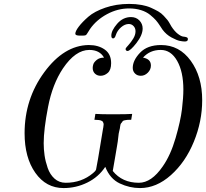

<svg xmlns="http://www.w3.org/2000/svg" viewBox="-20 -934 1048 976"><path d="M105 -256.8Q105 -430.7 205.1 -566.9Q305.2 -703.1 430.2 -705.1H432.1Q480 -705.1 512.5 -682.1Q544.9 -659.2 544.9 -612.8Q544.9 -578.6 528.1 -563.7Q511.2 -548.8 491.2 -548.8Q474.1 -548.8 462.6 -559.8Q451.2 -570.8 451.2 -588.9Q451.2 -597.7 454.6 -607.9Q458 -618.2 471.9 -629.6Q485.8 -641.1 508.8 -641.1Q486.8 -680.2 434.1 -680.2Q363.3 -680.2 299.8 -585.9Q246.6 -505.9 224.4 -390.9Q202.1 -275.9 202.1 -206.1Q202.1 -175.3 206.5 -144.5Q210.9 -113.8 222.4 -80.3Q233.9 -46.9 257.3 -25.9Q280.8 -4.9 314 -4.9Q395 -4.9 453.1 -54.2Q465.3 -64 468.3 -72Q471.2 -80.1 503.9 -280.8Q504.9 -282.7 504.9 -285.2Q506.8 -297.4 506.8 -300.8Q506.8 -305.7 505.4 -309.3Q503.9 -313 502.4 -315.4Q501 -317.9 497.6 -319.3Q494.1 -320.8 491.5 -322Q488.8 -323.2 483.9 -323.7Q479 -324.2 476.6 -324.2Q474.1 -324.2 468 -324.7Q461.9 -325.2 460 -325.2L464.8 -355Q493.7 -353 550.8 -353Q628.9 -353 651.9 -355L647 -325.2Q631.8 -325.2 627 -324.7Q622.1 -324.2 613.5 -322.5Q605 -320.8 603 -316.9Q601.1 -313 596.4 -308.1Q591.8 -303.2 590.8 -292Q589.8 -280.8 586.4 -268.8Q583 -256.8 581.1 -235.8Q579.1 -214.8 575 -192.4Q570.8 -169.9 565.4 -135.5Q560.1 -101.1 553.2 -64.9Q601.1 -4.9 686 -4.9Q750 -4.9 807.1 -87.9Q847.2 -145 872.6 -232.4Q897.9 -319.8 905 -378.9Q912.1 -438 912.1 -479Q912.1 -568.8 880.6 -624.5Q849.1 -680.2 796.9 -680.2Q741.7 -680.2 707 -641.1Q747.1 -634.3 747.1 -601.1Q747.1 -580.1 731.4 -564.5Q715.8 -548.8 695.8 -548.8Q677.7 -548.8 666.3 -560.3Q654.8 -571.8 654.8 -588.9Q654.8 -627 691.9 -666Q729 -705.1 798.8 -705.1Q891.6 -705.1 949.7 -625Q1007.8 -544.9 1007.8 -424.8Q1007.8 -316.9 965.3 -213.4Q922.9 -109.9 848.9 -43.9Q774.9 22 691.9 22Q638.7 22 588.9 -1.5Q539.1 -24.9 515.1 -85.9Q481 -34.2 424.1 -6.1Q367.2 22 303.2 22Q214.4 22 159.7 -55.4Q105 -132.8 105 -256.8ZM362.8 -762.2Q362.8 -775.4 380.4 -798.6Q397.9 -821.8 429 -848.9Q460 -876 515.4 -895Q570.8 -914.1 636.2 -914.1Q670.4 -914.1 698.7 -908.9Q727.1 -903.8 748 -894.3Q769 -884.8 784.4 -876Q799.8 -867.2 812.5 -853.5Q825.2 -839.8 831.1 -832.5Q836.9 -825.2 844.2 -812L851.1 -799.8Q867.2 -774.9 884 -762Q900.9 -749 911.4 -748Q921.9 -747.1 928.5 -744.6Q935.1 -742.2 935.1 -734.9Q935.1 -722.7 918.9 -723.1Q909.2 -723.1 894 -726.1Q878.9 -729 852.1 -743.4Q825.2 -757.8 806.2 -783.2Q805.2 -784.2 794.2 -801.5Q783.2 -818.8 772.7 -830.8Q762.2 -842.8 743.2 -858.4Q724.1 -874 696.5 -882.6Q668.9 -891.1 636.2 -891.1Q578.1 -891.1 524.2 -862.1Q470.2 -833 438 -787.1Q434.1 -781.2 429.9 -774.2Q425.8 -767.1 423.8 -764.6Q421.9 -762.2 419.9 -759Q418 -755.9 415 -754.9Q412.1 -753.9 408.4 -753.4Q404.8 -752.9 397.9 -752.9H384.8Q362.8 -753.4 362.8 -762.2ZM545.9 -752.9Q545.9 -778.8 575.4 -813Q605 -847.2 646 -847.2Q671.9 -847.2 688.5 -830.1Q705.1 -813 705.1 -789.1Q705.1 -755.9 673.6 -715.3Q642.1 -674.8 627.9 -674.8Q623 -674.8 620.1 -679Q617.2 -683.1 619.1 -688Q620.1 -690.9 633.1 -705.1Q646 -719.2 657.5 -738Q668.9 -756.8 668.9 -774.9Q668.9 -791 658.9 -801.5Q648.9 -812 634.8 -812Q614.7 -812 595.5 -795.4Q576.2 -778.8 568.8 -755.9Q564 -738.8 554.9 -738.8Q545.9 -738.8 545.9 -752.9Z"/></svg>

Font: CMU Serif Extra
Style: RomanSlanted
Weight: 500
Italic angle: -9.46001°
Version: Version 0.7.0